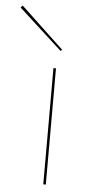

<svg xmlns="http://www.w3.org/2000/svg" viewBox="-111 -726 353 757"><g transform="rotate(5 65.0 -347.5)"><path d="M90 -460V0H100V-460ZM-60 -687 112 -530 118 -535 -52 -695Z"/></g></svg>

Font: Jost Thin
Style: Regular
Weight: 250
Version: Version 3.710